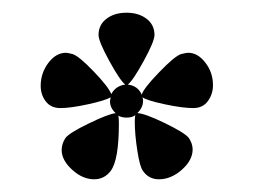

<svg xmlns="http://www.w3.org/2000/svg" viewBox="-20 -640 400 302"><path d="M128 -358Q110 -358 93.5 -373Q77 -388 77 -404Q77 -414 83 -423Q89 -431 120 -446Q151 -461 162 -462Q153 -470 153 -481Q153 -482 153.5 -484Q154 -486 154 -487Q146 -482 118.5 -476Q91 -470 75 -470Q60 -470 52 -480.5Q44 -491 44 -505Q44 -525 56 -541Q68 -557 84 -557Q86 -557 94 -555Q104 -552 127.5 -527.5Q151 -503 155 -492Q162 -505 177 -507Q169 -513 152 -544Q135 -575 135 -585Q135 -601 147.5 -610.5Q160 -620 179 -620Q198 -620 210.5 -610.5Q223 -601 223 -585Q223 -575 206 -544Q189 -513 181 -507Q197 -505 203 -491Q205 -500 230 -526Q255 -552 265 -555Q273 -557 276 -557Q291 -557 303 -541.5Q315 -526 315 -506Q315 -492 307 -481Q299 -470 284 -470Q267 -470 239 -476Q211 -482 204 -487Q205 -485 205 -481Q205 -471 196 -462Q207 -462 239 -446.5Q271 -431 277 -423Q283 -414 283 -405Q283 -388 266 -373Q249 -358 230 -358Q214 -358 205 -371Q200 -377 196 -403Q192 -429 192 -448Q192 -457 193 -459Q188 -455 179 -455Q172 -455 166 -458Q167 -455 167 -446Q167 -388 154 -371Q144 -358 128 -358Z"/></svg>

Font: Judson
Style: Regular
Weight: 400
Version: Version 20110429